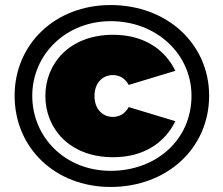

<svg xmlns="http://www.w3.org/2000/svg" viewBox="-20 -735 887 762"><path d="M419 7C644 7 810 -148 810 -355C810 -560 644 -715 419 -715C199 -715 38 -560 38 -355C38 -148 199 7 419 7ZM419 -57C240 -57 108 -189 108 -355C108 -519 242 -651 419 -651C603 -651 740 -519 740 -355C740 -179 599 -57 419 -57ZM429 -111C552 -111 635 -170 676 -254L491 -310C476 -284 455 -271 428 -271C388 -271 355 -301 355 -354C355 -407 388 -437 428 -437C455 -437 476 -424 491 -398L676 -454C635 -538 552 -597 429 -597C255 -597 160 -482 160 -354C160 -226 255 -111 429 -111Z"/></svg>

Font: Raleway Black
Style: Regular
Weight: 900
Designer: Matt McInerney, Pablo Impallari, Rodrigo Fuenzalida
Foundry: Matt McInerney, Pablo Impallari, Rodrigo Fuenzalida
Version: Version 3.000g; ttfautohint (v1.5) -l 8 -r 28 -G 28 -x 14 -D